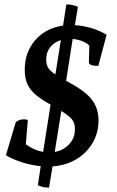

<svg xmlns="http://www.w3.org/2000/svg" viewBox="-20 -759 536 877"><path d="M204 98Q175 98 153 87L166 0Q124 -4 81 -17.5Q38 -31 7 -50L52 -201Q67 -214 89 -214Q104 -214 107 -210L98 -100Q132 -74 177 -65L211 -281Q166 -306 140.5 -328.5Q115 -351 104 -377.5Q93 -404 93 -440Q93 -494 115 -537Q137 -580 176.5 -607.5Q216 -635 268 -642L283 -739Q296 -739 310.5 -736Q325 -733 336 -728L322 -644Q359 -642 398 -630.5Q437 -619 467 -600L429 -458Q386 -458 386 -475L388 -551Q359 -577 312 -581L282 -390Q288 -386 296 -382Q371 -342 400.5 -302.5Q430 -263 430 -209Q430 -152 402.5 -105.5Q375 -59 327.5 -31Q280 -3 220 1ZM191 -488Q191 -467 198.5 -452Q206 -437 233 -419L258 -576Q227 -566 209 -543Q191 -520 191 -488ZM322 -169Q323 -194 310.5 -211.5Q298 -229 260 -252L230 -65Q270 -72 296.5 -101Q323 -130 322 -169Z"/></svg>

Font: Petrona
Style: Bold Italic
Weight: 700
Italic angle: -9°
Designer: Ringo R. Seeber
Foundry: Ringo R. Seeber
Version: Version 2.001; ttfautohint (v1.8.3)